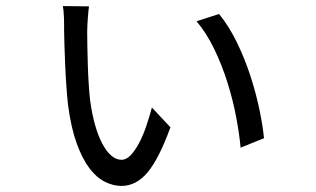

<svg xmlns="http://www.w3.org/2000/svg" viewBox="-20 -591 1040 632"><path d="M273 -570Q272 -565 271 -554Q270 -543 269 -530Q268 -517 267.5 -505Q267 -493 267 -486Q267 -469 267.5 -440.5Q268 -412 269 -379.5Q270 -347 272 -314.5Q274 -282 277 -258Q283 -215 293 -179.5Q303 -144 316.5 -118.5Q330 -93 346 -79Q362 -65 380 -65Q396 -65 410.5 -80.5Q425 -96 438 -120.5Q451 -145 461.5 -176Q472 -207 480 -237L541 -172Q504 -70 466.5 -24.5Q429 21 380 21Q353 21 325.5 7.5Q298 -6 274.5 -37Q251 -68 232.5 -119Q214 -170 204 -245Q201 -271 198.5 -307Q196 -343 194.5 -379Q193 -415 192 -445.5Q191 -476 191 -492Q191 -499 191 -510.5Q191 -522 190.5 -534Q190 -546 189 -556Q188 -566 187 -571ZM701 -545Q733 -506 759 -453Q785 -400 803.5 -343.5Q822 -287 833.5 -232.5Q845 -178 849 -136L772 -105Q768 -149 757.5 -205Q747 -261 729 -318.5Q711 -376 685.5 -429Q660 -482 627 -521Z"/></svg>

Font: SpoqaHanSans-Regular
Style: Regular
Weight: 400
Designer: [Spoqa Han Sans] Dong-huui Kim \uAE40 \uB3D9 \uD718  Younghwa Kang \uAC15 \uC601 \uD654  [Noto Sans] Ryoko NISHIZUKA \u8
Foundry: Spoqa (http://www.spoqa-han-sans.com)
Version: Version 2.000